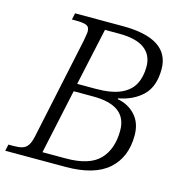

<svg xmlns="http://www.w3.org/2000/svg" viewBox="-123 -811 869 909"><g transform="rotate(15 312.0 -357.0)"><path d="M-17 0 -10 -32H14Q39 -32 56 -36.5Q73 -41 84 -56Q95 -71 102 -104L207 -599Q209 -612 211.5 -626Q214 -640 214 -646Q214 -669 198 -675.5Q182 -682 146 -682H127L134 -714H367Q598 -714 598 -564Q598 -480 553.5 -436Q509 -392 435 -378L434 -374Q488 -364 522 -326.5Q556 -289 556 -228Q556 -121 487.5 -60.5Q419 0 278 0ZM320 -394Q397 -394 442 -414Q487 -434 506.5 -470.5Q526 -507 526 -557Q526 -614 485 -644.5Q444 -675 360 -675H291L230 -394ZM270 -39Q385 -39 434.5 -90.5Q484 -142 484 -233Q484 -356 319 -356H223L155 -39Z"/></g></svg>

Font: Noto Serif Light
Style: Italic
Weight: 300
Italic angle: -12°
Designer: Monotype Design Team
Foundry: Monotype Imaging Inc.
Version: Version 2.013